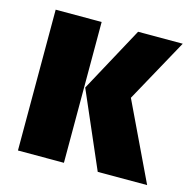

<svg xmlns="http://www.w3.org/2000/svg" viewBox="-84 -617 701 702"><g transform="rotate(15 266.0 -266.5)"><path d="M217 -533V0H43V-533ZM524 -533 392 -293 532 0H345L221 -286L355 -533Z"/></g></svg>

Font: Fira Sans Condensed ExtraBold
Style: Regular
Weight: 800
Width: 3
Designer: Carrois Corporate & Edenspiekermann AG
Foundry: Carrois Corporate GbR & Edenspiekermann AG
Version: Version 4.203